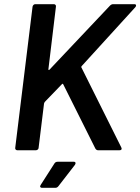

<svg xmlns="http://www.w3.org/2000/svg" viewBox="-20 -720 672 920"><path d="M53 -12 136 -688Q137 -693 140.5 -696.5Q144 -700 149 -700H238Q243 -700 246 -696.5Q249 -693 248 -688L212 -389Q211 -386 213 -385Q215 -384 217 -386L507 -693Q514 -700 522 -700H623Q632 -700 632 -694Q632 -689 628 -685L372 -404Q368 -400 370 -397L561 -14Q563 -10 563 -8Q563 0 552 0H450Q442 0 437 -8L283 -316Q282 -318 280 -318.5Q278 -319 277 -317L194 -231L191 -224L165 -12Q165 -7 161 -3.5Q157 0 152 0H63Q58 0 55 -3.5Q52 -7 53 -12ZM175 166 241 63Q246 55 257 55H333Q342 55 342 62Q342 65 339 70L260 172Q254 180 245 180H181Q175 180 173 176Q171 172 175 166Z"/></svg>

Font: Barlow SemiBold
Style: Italic
Weight: 600
Italic angle: -7°
Designer: Jeremy Tribby
Foundry: Tribby Type
Version: Version 1.408